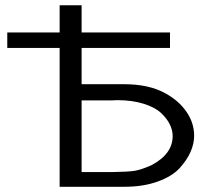

<svg xmlns="http://www.w3.org/2000/svg" viewBox="-20 -714 818 734"><path d="M7.8 -530.8V-589.8H208V-693.8H292V-589.8H629.9V-530.8H292V-392.1H454.1Q550.3 -392.1 612.8 -356.9Q663.6 -329.1 692.9 -286.6Q722.2 -244.1 722.2 -194.8Q722.2 -165 708.5 -133.5Q694.8 -102.1 666.5 -71Q638.2 -40 583 -20Q527.8 0 456.1 0H208V-530.8ZM292 -56.2H408.2Q470.2 -57.1 494.6 -61Q519 -64.9 558.1 -82Q640.1 -125 640.1 -193.8Q640.1 -215.8 629.2 -238.5Q618.2 -261.2 595 -282.7Q571.8 -304.2 528.3 -317.6Q484.9 -331.1 428.2 -331.1Q424.3 -331.1 416.7 -330.6Q409.2 -330.1 404.8 -330.1H292Z"/></svg>

Font: CMU Sans Serif
Style: Medium
Weight: 500
Version: Version 0.7.0